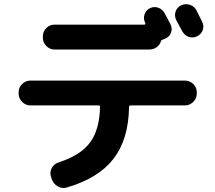

<svg xmlns="http://www.w3.org/2000/svg" viewBox="-20 -852 1040 927"><path d="M928 -803Q933 -793 942.5 -774Q952 -755 956 -747Q966 -727 959 -707Q952 -687 932 -677Q912 -667 891.5 -674Q871 -681 860 -701Q851 -719 831 -755Q821 -775 827.5 -795.5Q834 -816 854 -826Q874 -836 896 -829Q918 -822 928 -803ZM187 -677Q187 -700 203.5 -716.5Q220 -733 243 -733H677Q680 -733 681.5 -736Q683 -739 681 -741V-742Q671 -761 677.5 -781.5Q684 -802 703 -812Q723 -822 743.5 -815Q764 -808 775 -788Q780 -779 789 -761.5Q798 -744 803 -735Q813 -715 806 -695Q799 -675 779 -666Q771 -662 767 -661Q758 -659 757 -653Q752 -636 737 -624.5Q722 -613 703 -613H243Q220 -613 203.5 -630Q187 -647 187 -670ZM930 -400Q930 -377 913 -360Q896 -343 873 -343H612Q603 -343 603 -335Q601 -180 528 -85.5Q455 9 303 53Q280 60 259 48Q238 36 230 13L226 1Q219 -21 230 -41Q241 -61 263 -68Q369 -102 415 -164.5Q461 -227 463 -336Q463 -343 455 -343H127Q104 -343 87 -360Q70 -377 70 -400V-407Q70 -430 87 -446.5Q104 -463 127 -463H873Q896 -463 913 -446.5Q930 -430 930 -407Z"/></svg>

Font: Rounded Mplus 1c Bold
Style: Bold
Weight: 700
Version: Version 1.059.20150529